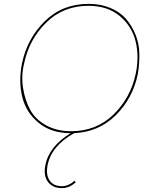

<svg xmlns="http://www.w3.org/2000/svg" viewBox="-20 -683 772 992"><path d="M438 -663Q500 -663 550 -642Q600 -621 630.5 -586Q661 -551 680 -504.5Q699 -458 700 -406Q701 -354 692 -300Q666 -175 578.5 -88Q491 -1 363 5Q243 72 225 175Q217 222 237 250.5Q257 279 300 279Q334 279 365 251L371 259Q338 289 300 289Q253 289 228.5 257.5Q204 226 214 173Q232 74 345 5Q245 5 180 -48Q115 -101 95 -182Q75 -263 94 -357Q121 -485 212 -574Q303 -663 438 -663ZM681 -301Q700 -389 681 -468Q662 -547 599 -600Q536 -653 437 -653Q307 -653 219 -566.5Q131 -480 105 -357Q89 -292 99 -229Q109 -166 135.5 -116.5Q162 -67 217.5 -36Q273 -5 347 -5Q478 -5 566.5 -91.5Q655 -178 681 -301Z"/></svg>

Font: EauTestInfant Hairline
Style: Italic
Weight: 250
Italic angle: -12°
Designer: Christian Thalmann (Catharsis Fonts)
Version: Version 0.001;PS 000.001;hotconv 1.0.88;makeotf.lib2.5.64775